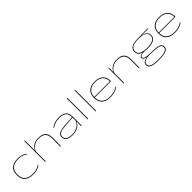

<svg xmlns="http://www.w3.org/2000/svg" viewBox="423 -2382 4289 4289"><g transform="rotate(-45 2568.0 -237.0)"><path d="M339.5 12.5Q207.5 12.5 137.2 -50.2Q67 -113 67 -233V-245Q67 -364.5 137.5 -426.5Q208 -488.5 339.5 -488.5Q398 -488.5 440.5 -477.8Q483 -467 512 -451.8Q541 -436.5 558.5 -423L561 -401.5Q527 -429 473.5 -450.2Q420 -471.5 338.5 -471.5Q218 -471.5 152 -413.5Q86 -355.5 86 -245V-233Q86 -122.5 151.8 -63.5Q217.5 -4.5 340.5 -4.5Q426.5 -4.5 480.5 -26.8Q534.5 -49 567.5 -75.5L564.5 -53.5Q536 -31.5 482.5 -9.5Q429 12.5 339.5 12.5Z M1206 0V-261.5Q1206 -326 1185.2 -373.2Q1164.5 -420.5 1117.2 -446Q1070 -471.5 990 -471.5Q919.5 -471.5 865.5 -445.8Q811.5 -420 778.2 -376.5Q745 -333 737 -278.5L727 -293H733.5Q738 -343.5 769.5 -388Q801 -432.5 857.5 -460.5Q914 -488.5 992.5 -488.5Q1080.5 -488.5 1131.2 -460.8Q1182 -433 1203.5 -383Q1225 -333 1225 -266V0ZM723.5 0V-662H742.5V-478L740.5 -317.5L742.5 -311.5V0Z M1856 0 1858 -159.5 1856.5 -166.5V-286.5V-292Q1856.5 -377.5 1804.2 -424.5Q1752 -471.5 1644.5 -471.5Q1560 -471.5 1498.8 -447.5Q1437.5 -423.5 1399 -396.5L1401.5 -417Q1421 -431.5 1454.2 -448Q1487.5 -464.5 1535 -476.5Q1582.5 -488.5 1644.5 -488.5Q1703 -488.5 1746.2 -475Q1789.5 -461.5 1818.2 -436Q1847 -410.5 1861 -374.2Q1875 -338 1875 -292V0ZM1583 12.5Q1486.5 12.5 1430.2 -21.2Q1374 -55 1374 -121V-128.5Q1374 -197 1431 -227.2Q1488 -257.5 1619 -266.5L1863.5 -283V-268L1621.5 -251Q1498.5 -242.5 1445.8 -215.5Q1393 -188.5 1393 -127.5V-122Q1393 -63.5 1445.2 -34Q1497.5 -4.5 1586 -4.5Q1664.5 -4.5 1723 -30.5Q1781.5 -56.5 1817 -100.5Q1852.5 -144.5 1861 -198.5L1870 -184H1864.5Q1860.5 -135 1827.2 -89.8Q1794 -44.5 1732.8 -16Q1671.5 12.5 1583 12.5Z M2067 0V-662H2086V0Z M2317 0V-662H2336V0Z M2784 12.5Q2647 12.5 2576.5 -51.8Q2506 -116 2506 -231.5V-245Q2506 -360 2574.5 -424.2Q2643 -488.5 2773 -488.5Q2859.5 -488.5 2918.8 -458.8Q2978 -429 3008.2 -376.2Q3038.5 -323.5 3038.5 -254.5V-252.5Q3038.5 -249 3038.5 -244.2Q3038.5 -239.5 3037.5 -234H3019.5Q3020 -238 3020 -243.2Q3020 -248.5 3020 -253.5Q3020 -317.5 2991.8 -366.5Q2963.5 -415.5 2908.5 -443.5Q2853.5 -471.5 2773 -471.5Q2652.5 -471.5 2588.8 -411.2Q2525 -351 2525 -245V-240V-237.5V-231.5Q2525 -178 2541.8 -136Q2558.5 -94 2591.5 -64.5Q2624.5 -35 2673 -19.8Q2721.5 -4.5 2784.5 -4.5Q2857 -4.5 2914.5 -22.8Q2972 -41 3025 -81L3022.5 -59.5Q2975.5 -24.5 2917 -6Q2858.5 12.5 2784 12.5ZM2515 -234V-250H3031V-234Z M3684 0V-261.5Q3684 -326 3663.2 -373.2Q3642.5 -420.5 3595.2 -446Q3548 -471.5 3468 -471.5Q3397.5 -471.5 3343.5 -445.8Q3289.5 -420 3256.2 -376.5Q3223 -333 3215 -278.5L3207 -293H3211.5Q3216 -343.5 3247.5 -388Q3279 -432.5 3335.5 -460.5Q3392 -488.5 3470.5 -488.5Q3558.5 -488.5 3609.2 -460.8Q3660 -433 3681.5 -383Q3703 -333 3703 -266V0ZM3201.5 0V-476H3220.5L3218.5 -316H3220.5V0Z M4137 -170.5Q4007.5 -170.5 3939.5 -209.8Q3871.5 -249 3871.5 -325V-333Q3871.5 -382 3900 -415.5Q3928.5 -449 3985 -467Q4041.5 -485 4126 -486L4455 -491V-473L4195.5 -475.5L4197.5 -477.5Q4274.5 -471.5 4319.5 -451.2Q4364.5 -431 4383.8 -400.5Q4403 -370 4403 -332.5V-325Q4403 -249 4335.5 -209.8Q4268 -170.5 4137 -170.5ZM4130.5 171.5H4140Q4217 171.5 4278.2 162.2Q4339.5 153 4375.2 129.8Q4411 106.5 4411 64.5V62.5Q4411 17.5 4374 -5.8Q4337 -29 4250.5 -33.5L4037.5 -45L4059.5 -45.5Q4005 -41.5 3961 -30.2Q3917 -19 3891.2 3Q3865.5 25 3865.5 63V64Q3865.5 107.5 3900 130.8Q3934.5 154 3994.2 162.8Q4054 171.5 4130.5 171.5ZM4130.5 188.5Q4047.5 188.5 3983.2 178.5Q3919 168.5 3882.8 141.8Q3846.5 115 3846.5 65.5V64Q3846.5 20.5 3873 -4.2Q3899.5 -29 3942.5 -39.8Q3985.5 -50.5 4034.5 -52L4030 -46.5Q3951.5 -51 3919.2 -69.8Q3887 -88.5 3887 -122.5Q3887 -141.5 3897.2 -155.8Q3907.5 -170 3934.5 -178Q3961.5 -186 4011.5 -185V-195.5L4065.5 -176H4026.5Q3952.5 -176 3928.5 -162.2Q3904.5 -148.5 3904.5 -123Q3904.5 -93.5 3939.5 -78.5Q3974.5 -63.5 4068 -59L4251 -50Q4345.5 -45.5 4387.5 -17.2Q4429.5 11 4429.5 61.5V63Q4429.5 113 4392 140.2Q4354.5 167.5 4289 178Q4223.5 188.5 4140 188.5ZM4137 -187.5Q4218 -187.5 4273.2 -203.2Q4328.5 -219 4356.8 -249.8Q4385 -280.5 4385 -325V-333Q4385 -377 4357.2 -407.8Q4329.5 -438.5 4275.8 -454.8Q4222 -471 4143 -471H4137Q4057 -471 4002 -455.2Q3947 -439.5 3918.5 -408.8Q3890 -378 3890 -333V-325Q3890 -280.5 3918.5 -249.8Q3947 -219 4002 -203.2Q4057 -187.5 4137 -187.5Z M4819 12.5Q4682 12.5 4611.5 -51.8Q4541 -116 4541 -231.5V-245Q4541 -360 4609.5 -424.2Q4678 -488.5 4808 -488.5Q4894.5 -488.5 4953.8 -458.8Q5013 -429 5043.2 -376.2Q5073.5 -323.5 5073.5 -254.5V-252.5Q5073.5 -249 5073.5 -244.2Q5073.5 -239.5 5072.5 -234H5054.5Q5055 -238 5055 -243.2Q5055 -248.5 5055 -253.5Q5055 -317.5 5026.8 -366.5Q4998.5 -415.5 4943.5 -443.5Q4888.5 -471.5 4808 -471.5Q4687.5 -471.5 4623.8 -411.2Q4560 -351 4560 -245V-240V-237.5V-231.5Q4560 -178 4576.8 -136Q4593.5 -94 4626.5 -64.5Q4659.5 -35 4708 -19.8Q4756.5 -4.5 4819.5 -4.5Q4892 -4.5 4949.5 -22.8Q5007 -41 5060 -81L5057.5 -59.5Q5010.5 -24.5 4952 -6Q4893.5 12.5 4819 12.5ZM4550 -234V-250H5066V-234Z"/></g></svg>

Font: Anek Latin Expanded Thin
Style: Regular
Weight: 250
Width: 7
Designer: Yesha Goshar
Foundry: Ek Type
Version: Version 1.003